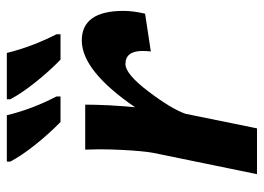

<svg xmlns="http://www.w3.org/2000/svg" viewBox="-127 -660 787 573"><g transform="rotate(-90 266.5 -373.5)"><path d="M169.9 0H33.2L96.7 -309.1Q102.1 -336.9 105.5 -401.4Q107.4 -432.1 107.4 -472.7L106.4 -512.7H240.7Q240.7 -482.9 238.8 -442.4Q235.8 -389.2 232.9 -363.8Q341.8 -522.9 432.1 -522.9Q520.5 -522.9 520.5 -398.4Q520.5 -369.6 512.2 -334L399.4 -316.9Q400.9 -328.6 400.9 -344.2Q399.9 -392.6 361.8 -392.6Q332 -392.6 280 -324Q228 -255.4 213.4 -213.4ZM265.1 -586.4H189Q154.3 -620.1 121.3 -661.4Q88.4 -702.6 70.8 -736.3V-746.6H209Q227.5 -670.4 265.1 -598.6ZM450.7 -586.4H375Q340.3 -620.1 307.4 -661.4Q274.4 -702.6 256.8 -736.3V-746.6H395Q413.1 -672.4 450.7 -598.6Z"/></g></svg>

Font: Cadman
Style: Bold Italic
Weight: 700
Italic angle: -12°
Designer: Paul James MIller
Foundry: High-Logic / Made with FontCreator
Version: Version 2.114;March 28, 2021;FontCreator 13.0.0.2683 64-bit